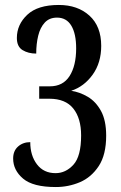

<svg xmlns="http://www.w3.org/2000/svg" viewBox="-20 -744 486 774"><path d="M205 10Q113 10 73 -24Q33 -58 33 -105Q33 -136 53 -153.5Q73 -171 102 -171Q102 -117 129 -81.5Q156 -46 204 -46Q245 -46 276 -80Q307 -114 307 -198Q307 -267 275.5 -306.5Q244 -346 179 -346H138V-396H181Q234 -396 260.5 -437.5Q287 -479 287 -549Q287 -608 267.5 -640.5Q248 -673 210 -673Q179 -673 160.5 -653Q142 -633 134 -600Q126 -567 126 -528Q94 -528 71 -542Q48 -556 48 -591Q48 -645 90 -684.5Q132 -724 217 -724Q293 -724 340.5 -681Q388 -638 388 -559Q388 -491 353.5 -443Q319 -395 267 -378Q301 -373 333.5 -354Q366 -335 387 -297Q408 -259 408 -197Q408 -120 378 -74.5Q348 -29 302 -9.5Q256 10 205 10Z"/></svg>

Font: Noto Serif ExtraCondensed Medium
Style: Regular
Weight: 500
Width: 2
Designer: Monotype Design Team
Foundry: Monotype Imaging Inc.
Version: Version 2.015